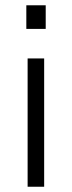

<svg xmlns="http://www.w3.org/2000/svg" viewBox="-20 -710 273 730"><path d="M80.1 -600.1V-689.9H153.8V-600.1ZM85 0V-487.8H147.9V0Z"/></svg>

Font: Acari Sans Light
Style: Regular
Weight: 300
Designer: Alfredo Marco Pradil and Stefan Peev
Foundry: Hanken Design Co.
Version: Version 1.045;January 11, 2019;FontCreator 11.5.0.2425 64-bi